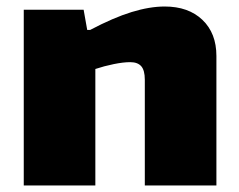

<svg xmlns="http://www.w3.org/2000/svg" viewBox="-20 -570 734 590"><path d="M53 -540H237L248 -478H257Q329 -516 384.5 -533Q440 -550 486 -550Q559 -550 602 -509Q645 -468 645 -398V0H425V-325Q425 -354 414 -366.5Q403 -379 380 -379Q359 -379 329.5 -373Q300 -367 273 -358V0H53Z"/></svg>

Font: Encode Sans Normal
Style: Black
Weight: 900
Designer: Pablo Impallari, Andres Torresi
Foundry: Pablo Impallari, Andres Torresi
Version: Version 1.000; ttfautohint (v1.00) -l 8 -r 50 -G 200 -x 14 -